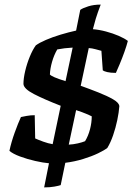

<svg xmlns="http://www.w3.org/2000/svg" viewBox="-20 -700 600 835"><path d="M193 10Q168 8 133 0Q98 -8 67 -19.5Q36 -31 21 -44Q29 -82 44 -123.5Q59 -165 71 -191Q80 -193 96.5 -196Q113 -199 131 -199L133 -98Q146 -92 168 -84Q190 -76 209 -73L244 -240Q172 -268 127.5 -291Q83 -314 82 -335Q82 -359 89.5 -391Q97 -423 109.5 -453.5Q122 -484 136 -503Q151 -514 180 -526.5Q209 -539 244 -549.5Q279 -560 311 -567L329 -657Q340 -665 364 -672.5Q388 -680 418 -680Q414 -668 406 -647.5Q398 -627 384 -573Q411 -571 441 -563Q471 -555 496.5 -544Q522 -533 536 -522Q531 -502 521 -474Q511 -446 500.5 -421Q490 -396 484 -383Q461 -383 446.5 -386.5Q432 -390 427 -394L421 -479Q409 -482 395 -486Q381 -490 366 -491L331 -327Q370 -313 408 -298Q446 -283 472 -268Q498 -253 499 -238Q497 -211 490 -177.5Q483 -144 472 -112Q461 -80 447 -57Q435 -47 407 -33.5Q379 -20 341.5 -8.5Q304 3 264 8L244 105Q236 108 216.5 111.5Q197 115 172 115ZM296 -493Q259 -491 229 -485Q215 -461 206.5 -431.5Q198 -402 197 -376Q201 -371 217 -364Q233 -357 265 -347ZM279 -71Q299 -72 318.5 -76.5Q338 -81 350 -86Q364 -109 371.5 -138Q379 -167 379 -194Q376 -196 363.5 -201.5Q351 -207 336 -212.5Q321 -218 311 -221Z"/></svg>

Font: Texturina
Style: Bold Italic
Weight: 700
Italic angle: -11°
Designer: Guillermo Torres Carreño
Foundry: Omnibus-Type
Version: Version 1.002; ttfautohint (v1.8.3)